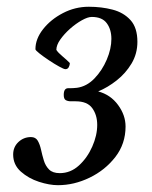

<svg xmlns="http://www.w3.org/2000/svg" viewBox="-20 -539 451 569"><path d="M151.9 9.8Q126.5 9.8 95.5 -0.2Q64.5 -10.3 41.7 -30.5Q19 -50.8 19 -81.1Q19 -103.5 34.7 -118.2Q50.3 -132.8 71.8 -132.8Q85.4 -132.8 91.8 -122.1Q98.1 -111.3 101.6 -95.5Q105 -79.6 109.9 -63.5Q114.7 -47.4 125.5 -36.6Q136.2 -25.9 157.2 -25.9Q189 -25.9 213.9 -48.6Q238.8 -71.3 253.4 -104.5Q268.1 -137.7 268.1 -168.9Q268.1 -198.2 253.4 -218.5Q238.8 -238.8 204.1 -238.8H189.9Q181.2 -238.8 175 -242.2Q168.9 -245.6 168.9 -257.8Q168.9 -277.8 182.4 -277.6Q195.8 -277.3 208 -278.8Q236.8 -282.7 259.8 -306.4Q282.7 -330.1 296.4 -362.3Q310.1 -394.5 310.1 -423.8Q310.1 -451.7 296.4 -470.2Q282.7 -488.8 252 -488.8Q240.2 -488.8 222.7 -479Q205.1 -469.2 187.7 -453.9Q170.4 -438.5 158.7 -421.9Q147 -405.3 147 -391.1Q152.3 -382.8 165.5 -371.8Q178.7 -360.8 187 -352.1Q187 -346.2 183.8 -340.1Q180.7 -334 173.8 -334Q169.4 -334 155.3 -341.8Q141.1 -349.6 125 -360.4Q108.9 -371.1 96.9 -380.6Q85 -390.1 85 -393.1Q85 -423.8 107.7 -452.6Q130.4 -481.4 166.5 -500.2Q202.6 -519 243.2 -519Q280.8 -519 313.5 -510.5Q346.2 -502 366.7 -479.5Q387.2 -457 387.2 -415Q387.2 -379.9 369.9 -350.8Q352.5 -321.8 325.9 -300.8Q299.3 -279.8 271 -268.1Q307.6 -258.3 329.8 -228Q352.1 -197.8 352.1 -164.1Q352.1 -112.8 321.8 -73.7Q291.5 -34.7 245.6 -12.5Q199.7 9.8 151.9 9.8Z"/></svg>

Font: Norican
Style: Regular
Weight: 400
Designer: Vernon Adams
Foundry: Vernon Adams
Version: Version 1.100; ttfautohint (v1.8.4.7-5d5b);gftools[0.9.33]